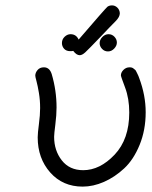

<svg xmlns="http://www.w3.org/2000/svg" viewBox="-20 -689 565 713"><path d="M111 -408Q111 -419 119.5 -429Q128 -439 143 -439Q164 -439 172 -414Q190 -353 190 -290Q190 -262 185.5 -226.5Q181 -191 181 -181Q181 -130 209.5 -93.5Q238 -57 289 -57Q351 -57 405.5 -114.5Q460 -172 460 -271Q460 -323 444.5 -364Q429 -405 429 -409Q429 -420 438.5 -429.5Q448 -439 461 -439Q466 -439 469.5 -438Q473 -437 476.5 -434Q480 -431 482 -429.5Q484 -428 486.5 -422.5Q489 -417 490 -415.5Q491 -414 494 -407Q497 -400 497 -399Q521 -335 521 -272Q521 -206 498.5 -151Q476 -96 441 -63.5Q406 -31 366 -13.5Q326 4 287 4Q213 4 166.5 -48.5Q120 -101 120 -179Q120 -194 124.5 -228Q129 -262 129 -288Q129 -317 124.5 -344Q120 -371 115.5 -387.5Q111 -404 111 -408ZM210 -529Q210 -543 220 -552.5Q230 -562 242 -562Q263 -562 272 -542Q370 -656 379 -664Q386 -669 396 -669Q407 -669 415.5 -661Q424 -653 425 -640Q425 -626 409 -610Q387 -588 355 -554Q308 -505 296.5 -494.5Q285 -484 276 -484Q264 -484 252 -500Q248 -499 241 -499Q226 -499 218 -508Q210 -517 210 -529ZM359 -507.5Q350 -517 350 -529Q350 -541 360 -551.5Q370 -562 383 -562Q396 -562 405 -552.5Q414 -543 414 -531Q414 -519 404 -508.5Q394 -498 381 -498Q368 -498 359 -507.5Z"/></svg>

Font: CMU Typewriter Text
Style: LightOblique
Weight: 200
Italic angle: -9.46001°
Version: Version 0.7.0